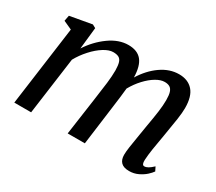

<svg xmlns="http://www.w3.org/2000/svg" viewBox="-108 -776 1129 1003"><g transform="rotate(30 456.0 -274.5)"><path d="M867 -56.5Q858.5 -44 842 -29Q825.5 -14 800.8 -2Q776 10 747 10Q713.5 10 698 -5.8Q682.5 -21.5 682.5 -51Q682.5 -70 686.8 -99.2Q691 -128.5 700 -181.5L707 -224L710 -242.5Q719.5 -295.5 725 -335.5Q730.5 -375.5 730.5 -407.5Q730.5 -438 725 -455Q719.5 -472 707.8 -479.2Q696 -486.5 676.5 -486.5Q653 -486.5 624.8 -469.8Q596.5 -453 569 -423.5Q541.5 -394 520.5 -356.5Q516 -308.5 506.5 -239.5L475 0H371.5L403 -222Q412.5 -288.5 417.8 -332Q423 -375.5 423 -410Q422.5 -440.5 417.2 -457Q412 -473.5 399.8 -480.2Q387.5 -487 366 -487Q341 -487 309.8 -467.5Q278.5 -448 248.8 -415.2Q219 -382.5 198 -344.5L151 0H49.5L114.5 -478L63 -501.5L69.5 -535.5L201 -559L221 -548L207 -417.5Q246.5 -478.5 302.8 -518.8Q359 -559 416.5 -559Q470.5 -559 497 -527Q523.5 -495 525 -426Q562.5 -487 614.2 -523Q666 -559 722 -559Q776 -559 806.2 -525.2Q836.5 -491.5 836.5 -420.5Q836.5 -394 830.5 -352.5Q824.5 -311 813 -244.5Q802.5 -186.5 796.8 -148.8Q791 -111 789.5 -82.5Q788 -51 803.5 -51Q814.5 -51 826.2 -57.8Q838 -64.5 855 -80.5Z"/></g></svg>

Font: Merriweather Text
Style: Italic
Weight: 400
Italic angle: -7.8°
Designer: Eben Sorkin
Foundry: Eben Sorkin
Version: Version 2.100